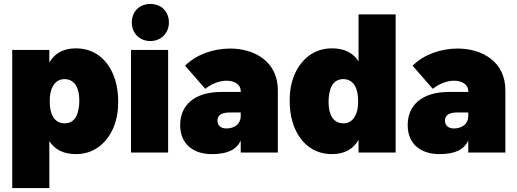

<svg xmlns="http://www.w3.org/2000/svg" viewBox="-20 -773 2618 973"><path d="M563 -370C532 -468 461 -528 365 -528C296 -528 255 -499 230 -456V-520H42V180H230V-58C256 -17 299 8 365 8C465 8 527 -58 556 -129C573 -171 579 -213 579 -258C579 -292 575 -333 563 -370ZM365 -181C353 -160 334 -148 307 -148C281 -148 262 -160 250 -179C238 -199 232 -225 232 -261C232 -296 238 -319 249 -338C261 -359 280 -372 307 -372C336 -372 355 -357 365 -340C377 -320 382 -294 382 -261C382 -238 377 -201 365 -181Z M742 -565C796 -565 836 -605 836 -659C836 -715 797 -753 742 -753C687 -753 648 -715 648 -659C648 -605 687 -565 742 -565ZM644 0H832V-520H644Z M1146 -527C1061 -527 973 -496 918 -440L1020 -323C1055 -350 1094 -364 1128 -364C1169 -364 1200 -344 1200 -312V-307H1102C964 -307 893 -239 893 -139C893 -41 962 8 1053 8C1133 8 1177 -14 1200 -60V0H1388V-316C1388 -461 1270 -527 1146 -527ZM1127 -122C1096 -122 1082 -140 1082 -162C1082 -190 1104 -203 1145 -203H1200V-185C1200 -145 1169 -122 1127 -122Z M1797 -700V-462C1771 -503 1728 -528 1662 -528C1562 -528 1500 -462 1471 -391C1454 -349 1448 -307 1448 -262C1448 -228 1452 -187 1464 -150C1495 -52 1566 8 1662 8C1731 8 1772 -21 1797 -64V0H1985V-700ZM1778 -182C1766 -161 1747 -148 1720 -148C1691 -148 1672 -163 1662 -180C1650 -200 1645 -226 1645 -259C1645 -282 1650 -319 1662 -339C1674 -360 1693 -372 1720 -372C1746 -372 1765 -360 1777 -341C1789 -321 1795 -295 1795 -259C1795 -224 1789 -201 1778 -182Z M2299 -527C2214 -527 2126 -496 2071 -440L2173 -323C2208 -350 2247 -364 2281 -364C2322 -364 2353 -344 2353 -312V-307H2255C2117 -307 2046 -239 2046 -139C2046 -41 2115 8 2206 8C2286 8 2330 -14 2353 -60V0H2541V-316C2541 -461 2423 -527 2299 -527ZM2280 -122C2249 -122 2235 -140 2235 -162C2235 -190 2257 -203 2298 -203H2353V-185C2353 -145 2322 -122 2280 -122Z"/></svg>

Font: Arthouse Owned Black
Style: Regular
Weight: 900
Designer: Jeremy Tribby
Foundry: Tribby Type
Version: Version 1.000;PS 001.000;hotconv 1.0.88;makeotf.lib2.5.64775